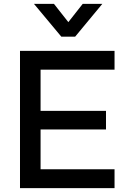

<svg xmlns="http://www.w3.org/2000/svg" viewBox="-20 -969 654 989"><path d="M83 0V-707H570V-610H189V-398H526V-302H189V-97H570V0ZM296 -780 155 -949H258L332 -855L406 -949H507L367 -780Z"/></svg>

Font: Onest Medium
Style: Regular
Weight: 500
Designer: Dmitri Voloshin, Andrey Kudryavtsev
Foundry: Dmitri Voloshin, Andrey Kudryavtsev
Version: Version 1.000;gftools[0.9.33]